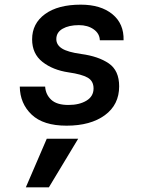

<svg xmlns="http://www.w3.org/2000/svg" viewBox="-20 -528 640 825"><path d="M266 12Q166 12 116 -35.5Q66 -83 65 -156H174Q176 -122 200 -99.5Q224 -77 274 -77Q321 -77 351.5 -95.5Q382 -114 382 -148Q382 -180 356.5 -194.5Q331 -209 275 -217Q207 -227 162.5 -262Q118 -297 118 -359Q118 -427 173.5 -467.5Q229 -508 327 -508Q413 -508 463 -467Q513 -426 511 -355H409Q408 -384 382.5 -402Q357 -420 319 -420Q276 -420 249 -404.5Q222 -389 222 -360Q222 -335 246.5 -319.5Q271 -304 329 -296Q403 -286 447.5 -255.5Q492 -225 492 -157Q492 -78 430.5 -33Q369 12 266 12ZM91 277 181 68H316L190 277Z"/></svg>

Font: DM Mono Medium
Style: Italic
Weight: 500
Italic angle: -10°
Designer: Colophon Foundry
Foundry: Colophon Foundry
Version: Version 1.000; ttfautohint (v1.8.2.53-6de2)